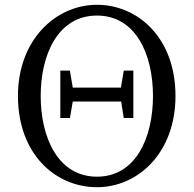

<svg xmlns="http://www.w3.org/2000/svg" viewBox="-20 -766 809 802"><path d="M497 -471 485 -400H284L272 -471H232V-273H272L284 -342H486L497 -273H537V-471ZM385 -28C222 -28 150 -192 150 -365C150 -538 222 -701 385 -701C548 -701 619 -538 619 -365C619 -192 548 -28 385 -28ZM385 -746C214 -746 55 -601 55 -365C55 -121 213 16 385 16C557 16 713 -128 713 -365C713 -609 555 -746 385 -746Z"/></svg>

Font: Source Han Serif K
Style: Regular
Weight: 400
Designer: Ryoko NISHIZUKA 西塚涼子 (kana & ideographs); Frank Grießhammer (Latin, Greek & Cyrillic); Wenlong ZHANG 张文龙 (bopomofo); San
Foundry: Adobe Systems Incorporated
Version: Version 1.001;PS 1.001;hotconv 16.6.54;makeotf.lib2.5.65590